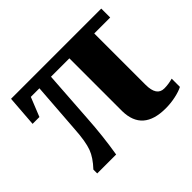

<svg xmlns="http://www.w3.org/2000/svg" viewBox="-114 -612 775 775"><g transform="rotate(-45 273.5 -224.5)"><path d="M490 -51H491Q514 -51 539 -58V-11Q522 -2 494 4Q466 10 437 10Q307 10 305 -106V-408H200L185 -187Q179 -90 164 0H56V-22Q89 -57 101 -89Q114 -124 118 -190L134 -408H85L52 -326H13L23 -459H538V-408H447V-115Q447 -51 490 -51Z"/></g></svg>

Font: Libra Serif Modern
Style: Bold
Weight: 700
Designer: Stefan Peev, Context Ltd
Foundry: Ascender Corporation
Version: Version 1.000